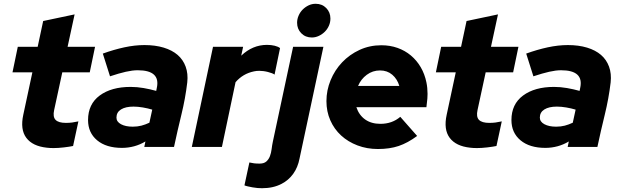

<svg xmlns="http://www.w3.org/2000/svg" viewBox="-20 -776 3276 1014"><path d="M103 -170Q115 -227 127 -282Q139 -337 151 -394H46Q53 -428 60 -461.5Q67 -495 74 -529H179Q187 -563 193.5 -597Q200 -631 208 -665Q250 -674 291 -682.5Q332 -691 374 -700Q365 -657 355.5 -614.5Q346 -572 337 -529H482Q475 -495 468 -461.5Q461 -428 454 -394H309Q298 -344 287.5 -294.5Q277 -245 266 -195Q258 -159 273.5 -143Q289 -127 328 -127Q346 -127 361 -129Q376 -131 394 -135Q387 -103 380 -70Q373 -37 366 -5Q347 -1 317 2.5Q287 6 263 6Q253 6 244 5.5Q235 5 227 4Q152 -4 119 -48Q86 -92 103 -170Z M624 5Q541 5 493 -35Q445 -75 445 -142Q445 -226 506.5 -271.5Q568 -317 670 -317Q704 -317 738.5 -311Q773 -305 805 -296L808 -311Q829 -405 707 -405Q680 -405 644.5 -397Q609 -389 561 -373Q551 -403 542 -433Q533 -463 523 -493Q581 -514 636.5 -526Q692 -538 743 -538Q800 -538 844.5 -524.5Q889 -511 918 -486Q947 -461 960.5 -424Q974 -387 969 -341Q959 -256 938 -170.5Q917 -85 899 0H742Q744 -8 745 -14.5Q746 -21 748 -29Q720 -12 688.5 -3.5Q657 5 624 5ZM595 -155Q595 -133 619 -120Q643 -107 681 -107Q706 -107 727 -112.5Q748 -118 769 -128L784 -197Q761 -204 734.5 -208.5Q708 -213 685 -213Q643 -213 619 -198Q595 -183 595 -155Z M993 0Q1021 -133 1049 -264.5Q1077 -396 1105 -529H1264Q1262 -517 1259 -505.5Q1256 -494 1254 -482Q1314 -539 1390 -539Q1412 -539 1430.5 -534.5Q1449 -530 1459 -522Q1451 -487 1444.5 -452Q1438 -417 1430 -382Q1425 -386 1415.5 -389.5Q1406 -393 1394.5 -396Q1383 -399 1371 -400.5Q1359 -402 1349 -402Q1334 -402 1321 -399Q1263 -387 1224 -342L1152 0Z M1627 -578Q1593 -578 1571 -600.5Q1549 -623 1549 -656Q1549 -675 1557 -693.5Q1565 -712 1578.5 -725.5Q1592 -739 1609.5 -747.5Q1627 -756 1647 -756Q1681 -756 1703 -733.5Q1725 -711 1725 -678Q1725 -658 1717 -640Q1709 -622 1695.5 -608.5Q1682 -595 1664 -586.5Q1646 -578 1627 -578ZM1364 218Q1353 218 1340 217Q1327 216 1314 213.5Q1301 211 1289.5 208.5Q1278 206 1271 203Q1278 173 1284 142.5Q1290 112 1297 82Q1310 85 1321.5 86.5Q1333 88 1351 88Q1374 88 1386.5 77Q1399 66 1405.5 49Q1412 32 1414.5 11.5Q1417 -9 1421 -28Q1448 -154 1474.5 -278.5Q1501 -403 1528 -529H1688Q1656 -380 1625 -234Q1594 -88 1562 61Q1553 108 1528.5 142Q1504 176 1467 195Q1423 218 1364 218Z M2183 -58Q2133 -21 2085.5 -5Q2038 11 1976 11Q1918 11 1868 -8Q1818 -27 1781.5 -60.5Q1745 -94 1724.5 -140.5Q1704 -187 1704 -242Q1704 -299 1726 -352.5Q1748 -406 1787 -447Q1826 -488 1879 -512.5Q1932 -537 1994 -537Q2040 -537 2079.5 -523Q2119 -509 2150 -483Q2181 -457 2202 -421Q2223 -385 2232 -341Q2238 -312 2238 -280Q2238 -269 2237 -255Q2236 -241 2232 -210H1862Q1876 -168 1908.5 -145Q1941 -122 1989 -122Q2051 -122 2094 -159Q2117 -133 2138.5 -108.5Q2160 -84 2183 -58ZM1987 -404Q1948 -404 1917 -381Q1886 -358 1871 -322H2089Q2078 -359 2051.5 -381.5Q2025 -404 1987 -404Z M2339 -170Q2351 -227 2363 -282Q2375 -337 2387 -394H2282Q2289 -428 2296 -461.5Q2303 -495 2310 -529H2415Q2423 -563 2429.5 -597Q2436 -631 2444 -665Q2486 -674 2527 -682.5Q2568 -691 2610 -700Q2601 -657 2591.5 -614.5Q2582 -572 2573 -529H2718Q2711 -495 2704 -461.5Q2697 -428 2690 -394H2545Q2534 -344 2523.5 -294.5Q2513 -245 2502 -195Q2494 -159 2509.5 -143Q2525 -127 2564 -127Q2582 -127 2597 -129Q2612 -131 2630 -135Q2623 -103 2616 -70Q2609 -37 2602 -5Q2583 -1 2553 2.5Q2523 6 2499 6Q2489 6 2480 5.5Q2471 5 2463 4Q2388 -4 2355 -48Q2322 -92 2339 -170Z M2860 5Q2777 5 2729 -35Q2681 -75 2681 -142Q2681 -226 2742.5 -271.5Q2804 -317 2906 -317Q2940 -317 2974.5 -311Q3009 -305 3041 -296L3044 -311Q3065 -405 2943 -405Q2916 -405 2880.5 -397Q2845 -389 2797 -373Q2787 -403 2778 -433Q2769 -463 2759 -493Q2817 -514 2872.5 -526Q2928 -538 2979 -538Q3036 -538 3080.5 -524.5Q3125 -511 3154 -486Q3183 -461 3196.5 -424Q3210 -387 3205 -341Q3195 -256 3174 -170.5Q3153 -85 3135 0H2978Q2980 -8 2981 -14.5Q2982 -21 2984 -29Q2956 -12 2924.5 -3.5Q2893 5 2860 5ZM2831 -155Q2831 -133 2855 -120Q2879 -107 2917 -107Q2942 -107 2963 -112.5Q2984 -118 3005 -128L3020 -197Q2997 -204 2970.5 -208.5Q2944 -213 2921 -213Q2879 -213 2855 -198Q2831 -183 2831 -155Z"/></svg>

Font: Rosa Sans Black
Style: Italic
Weight: 900
Italic angle: -12°
Designer: Pentagram / MCKL
Foundry: Pentagram / MCKL
Version: Version 1.005;September 16, 2019;FontCreator 11.5.0.2425 64-